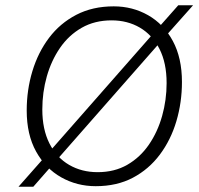

<svg xmlns="http://www.w3.org/2000/svg" viewBox="-20 -694 752 726"><path d="M191 -85 163 -116 562 -570 589 -538ZM50 12 163 -116 191 -85 106 12ZM589 -538 562 -570 654 -674H710ZM342 10Q271 10 211.5 -23.5Q152 -57 116.5 -121Q81 -185 81 -276Q81 -354 102.5 -425Q124 -496 165.5 -551Q207 -606 268.5 -638Q330 -670 410 -670Q481 -670 540 -636.5Q599 -603 633.5 -539Q668 -475 668 -384Q668 -307 647 -236Q626 -165 584.5 -109.5Q543 -54 482.5 -22Q422 10 342 10ZM349 -43Q413 -43 461.5 -71Q510 -99 543 -147Q576 -195 593 -255.5Q610 -316 610 -380Q610 -456 583 -509Q556 -562 509 -589.5Q462 -617 402 -617Q338 -617 289 -589Q240 -561 207 -513Q174 -465 157 -405Q140 -345 140 -280Q140 -205 167 -151.5Q194 -98 241.5 -70.5Q289 -43 349 -43Z"/></svg>

Font: Kantumruy Pro Light
Style: Italic
Weight: 300
Italic angle: -13°
Version: Version 1.002